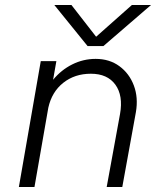

<svg xmlns="http://www.w3.org/2000/svg" viewBox="-20 -743 620 763"><path d="M391 -560H328L196 -723H264L362 -597L504 -723H580ZM142 -500H204L191 -426Q223 -465 267 -487Q311 -509 360 -509Q415 -509 454.5 -480Q494 -451 512 -403Q530 -355 520 -297L466 0H404L457 -290Q470 -363 438.5 -406.5Q407 -450 341 -450Q277 -450 231.5 -414Q186 -378 172 -315L117 0H55Z"/></svg>

Font: Overused Grotesk Book
Style: Italic
Weight: 350
Italic angle: -10°
Version: Version 0.003